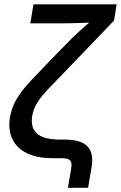

<svg xmlns="http://www.w3.org/2000/svg" viewBox="-20 -748 572 908"><path d="M301.3 140.1 316.9 47.9Q319.8 29.3 316.4 18.8Q313 8.3 301.3 4.2Q289.6 0 267.6 0H228Q155.8 0 107.4 -23.4Q59.1 -46.9 38.3 -90.6Q17.6 -134.3 27.3 -194.3Q35.6 -242.2 60.1 -282.2Q84.5 -322.3 126 -366.5Q167.5 -410.6 226.6 -471.7L305.2 -551.8Q322.8 -570.3 341.3 -587.4Q359.9 -604.5 377.9 -620.4Q396 -636.2 413.3 -650.9Q430.7 -665.5 446.3 -678.7L440.4 -643.1Q421.4 -641.6 400.6 -640.9Q379.9 -640.1 358.4 -639.4Q336.9 -638.7 315.9 -638.2Q294.9 -637.7 275.4 -637.7H123.5L138.2 -727.5H531.7L519 -650.4L306.6 -429.2Q250 -370.6 213.6 -332.8Q177.2 -294.9 158 -265.1Q138.7 -235.4 132.3 -200.2Q126 -160.2 139.9 -135.3Q153.8 -110.4 184.8 -99.1Q215.8 -87.9 260.7 -87.9H286.6Q360.4 -87.9 392.3 -57.1Q424.3 -26.4 413.1 42.5L396.5 140.1Z"/></svg>

Font: Inter 24pt Medium
Style: Italic
Weight: 500
Italic angle: -9.3988°
Designer: Rasmus Andersson
Foundry: rsms
Version: Version 4.001;git-66647c0bb